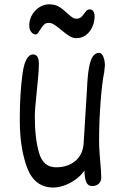

<svg xmlns="http://www.w3.org/2000/svg" viewBox="-20 -842 553 875"><path d="M399.4 5.9Q382.3 5.9 374 -10.3Q365.7 -26.4 364.7 -64.5Q347.2 -39.6 322 -22.2Q296.9 -4.9 270.8 3.9Q244.6 12.7 223.6 12.7Q138.2 12.7 104.2 -76.4Q70.3 -165.5 70.3 -292V-307.1Q70.3 -413.1 82.3 -503.4Q94.2 -593.8 130.9 -593.8Q157.2 -593.8 157.2 -550.8Q157.2 -522.5 152.8 -479.2Q148.4 -436 147.9 -428.7Q138.7 -344.2 138.7 -310.1Q138.7 -210.9 158 -145.3Q177.2 -79.6 234.9 -79.6Q289.6 -79.6 324 -109.1Q358.4 -138.7 361.3 -190.9L376.5 -436.5Q378.9 -497.6 385.5 -533.4Q392.1 -569.3 403.3 -585.2Q414.6 -601.1 431.6 -601.1Q442.9 -601.1 450.4 -584.5Q458 -567.9 458 -542.5Q458 -539.6 457.5 -537.6Q457 -535.6 457 -534.2L455.1 -513.7Q445.3 -468.3 438.5 -378.7Q431.6 -289.1 431.6 -201.7Q431.6 -171.9 434.1 -140.4Q436.5 -108.9 437 -104Q441.4 -56.6 441.4 -32.7Q441.4 -15.1 429.9 -4.6Q418.5 5.9 399.4 5.9ZM113.3 -725.6Q113.3 -752.4 126.5 -774.7Q139.6 -796.9 160.4 -809.6Q181.2 -822.3 203.6 -822.3Q230 -822.3 248.3 -811.5Q266.6 -800.8 287.1 -781.2Q300.8 -768.6 309.6 -762.7Q318.4 -756.8 327.6 -756.8Q340.8 -756.8 348.4 -762.9Q356 -769 364.3 -780.8Q371.1 -790.5 376 -794.9Q380.9 -799.3 388.7 -799.3Q399.9 -799.3 405.5 -790Q411.1 -780.8 411.1 -767.1Q411.1 -743.7 401.4 -720.7Q391.6 -697.8 372.6 -682.9Q353.5 -668 327.6 -668Q312 -668 296.1 -677.7Q280.3 -687.5 258.8 -705.6Q238.8 -722.2 226.6 -730Q214.4 -737.8 202.6 -737.8Q188.5 -737.8 179.9 -729.2Q171.4 -720.7 162.1 -705.1Q155.8 -694.8 151.9 -689.9Q147.9 -685.1 142.6 -685.1Q130.9 -685.1 122.1 -696.5Q113.3 -708 113.3 -725.6Z"/></svg>

Font: Dekko
Style: Regular
Weight: 400
Designer: Multiple
Foundry: Sorkin Type
Version: Version 2.001